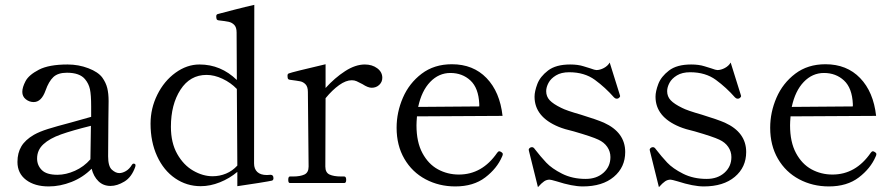

<svg xmlns="http://www.w3.org/2000/svg" viewBox="-20 -755 3688 792"><path d="M539 -73 538 -67Q523 -24 493 -6Q463 12 436 12Q406 12 386 -7.5Q366 -27 358 -59Q322 -23 275 -4.5Q228 14 181 14Q123 14 87.5 -13Q52 -40 52 -87Q52 -124 68 -151Q84 -178 120 -199Q143 -212 178 -223Q213 -234 274 -250L356 -273V-316Q356 -364 351 -387Q346 -410 331 -428Q309 -455 256 -455Q219 -455 200 -437Q181 -419 168 -382Q151 -334 119 -334Q101 -334 86.5 -345.5Q72 -357 72 -376Q72 -395 85.5 -420.5Q99 -446 140.5 -467.5Q182 -489 259 -489Q304 -489 344.5 -473.5Q385 -458 402 -435Q417 -414 422.5 -391.5Q428 -369 428 -338Q428 -291 427 -255L426 -110Q426 -69 441.5 -55Q457 -41 472 -41Q485 -41 499.5 -49.5Q514 -58 524 -75Q527 -80 531 -80Q539 -80 539 -73ZM353 -98V-101L355 -236Q278 -217 231.5 -200.5Q185 -184 159 -160Q133 -136 133 -101Q133 -73 152.5 -53.5Q172 -34 217 -34Q252 -34 289 -50.5Q326 -67 353 -98Z M1108 -20Q1108 -12 1102 -10Q1095 -8 1045 0Q995 8 959 13V-46Q927 -19 887 -3Q847 13 808 13Q750 13 702.5 -19.5Q655 -52 628 -111Q601 -170 601 -245Q601 -308 629 -364.5Q657 -421 704 -455Q751 -489 803 -489Q891 -489 957 -425L956 -621Q956 -642 946.5 -652Q937 -662 923.5 -665Q910 -668 882 -671Q875 -672 873.5 -676.5Q872 -681 872 -688Q872 -695 878 -697Q901 -703 947 -715Q993 -727 1029 -735L1028 -81Q1028 -58 1041.5 -45.5Q1055 -33 1081 -33L1096 -34Q1108 -34 1108 -20ZM959 -72 957 -388Q932 -414 898 -430Q864 -446 832 -446Q764 -446 724.5 -385Q685 -324 685 -232Q685 -166 711 -120Q737 -74 777 -51Q817 -28 857 -28Q886 -28 912.5 -39Q939 -50 959 -72Z M1557 -434Q1557 -417 1544.5 -405Q1532 -393 1513 -393Q1498 -393 1475 -408Q1460 -416 1451 -420Q1442 -424 1431 -424Q1407 -424 1379 -404Q1351 -384 1323 -350L1322 -68Q1322 -43 1339.5 -35Q1357 -27 1387 -27H1400Q1408 -27 1408 -13Q1408 0 1400 0H1176Q1169 0 1169 -13Q1169 -27 1176 -27H1189Q1218 -27 1235.5 -35Q1253 -43 1253 -68L1250 -376Q1250 -397 1240.5 -407Q1231 -417 1218.5 -419.5Q1206 -422 1175 -426Q1169 -427 1167.5 -431Q1166 -435 1166 -443Q1166 -450 1171 -452Q1186 -458 1323 -490V-392Q1361 -434 1403.5 -461.5Q1446 -489 1485 -489Q1515 -489 1536 -473.5Q1557 -458 1557 -434Z M2054 -119Q2054 -115 2051 -109Q2030 -60 1981.5 -23Q1933 14 1858 14Q1791 14 1735.5 -15.5Q1680 -45 1648 -100Q1616 -155 1616 -228Q1616 -292 1642 -352Q1668 -412 1719.5 -451Q1771 -490 1844 -490Q1932 -490 1987 -433Q2042 -376 2053 -277L1700 -275Q1698 -251 1698 -238Q1698 -169 1722.5 -123.5Q1747 -78 1786.5 -56.5Q1826 -35 1873 -35Q1969 -35 2031 -125Q2035 -131 2040 -131Q2043 -131 2049 -127Q2054 -124 2054 -119ZM1705 -314 1957 -316V-326Q1954 -392 1920.5 -423Q1887 -454 1838 -454Q1790 -454 1754.5 -417Q1719 -380 1705 -314Z M2162 -132 2161 -137Q2161 -143 2169 -147Q2171 -148 2174 -148Q2181 -148 2186 -140Q2210 -109 2233 -84.5Q2256 -60 2298.5 -38.5Q2341 -17 2396 -17Q2441 -17 2469.5 -42.5Q2498 -68 2498 -107Q2498 -130 2485 -149Q2472 -168 2448 -179Q2423 -191 2347 -213Q2308 -222 2284 -232Q2185 -273 2185 -356Q2185 -378 2196.5 -408.5Q2208 -439 2240.5 -464Q2273 -489 2332 -489Q2364 -489 2387.5 -481.5Q2411 -474 2415 -473Q2434 -466 2440 -466Q2455 -466 2471 -474.5Q2487 -483 2495 -497L2536 -366L2538 -359Q2538 -354 2530 -349Q2528 -348 2524 -348Q2518 -348 2513 -353Q2477 -394 2434 -425.5Q2391 -457 2328 -457Q2295 -457 2273.5 -444Q2252 -431 2242.5 -413Q2233 -395 2233 -379Q2233 -357 2247.5 -341.5Q2262 -326 2295 -310Q2316 -299 2376 -282Q2441 -262 2471 -249Q2559 -209 2559 -128Q2559 -65 2512 -25.5Q2465 14 2384 14Q2341 14 2276 -7Q2252 -14 2247 -14Q2235 -14 2224.5 -7Q2214 0 2199 17Z M2661 -132 2660 -137Q2660 -143 2668 -147Q2670 -148 2673 -148Q2680 -148 2685 -140Q2709 -109 2732 -84.5Q2755 -60 2797.5 -38.5Q2840 -17 2895 -17Q2940 -17 2968.5 -42.5Q2997 -68 2997 -107Q2997 -130 2984 -149Q2971 -168 2947 -179Q2922 -191 2846 -213Q2807 -222 2783 -232Q2684 -273 2684 -356Q2684 -378 2695.5 -408.5Q2707 -439 2739.5 -464Q2772 -489 2831 -489Q2863 -489 2886.5 -481.5Q2910 -474 2914 -473Q2933 -466 2939 -466Q2954 -466 2970 -474.5Q2986 -483 2994 -497L3035 -366L3037 -359Q3037 -354 3029 -349Q3027 -348 3023 -348Q3017 -348 3012 -353Q2976 -394 2933 -425.5Q2890 -457 2827 -457Q2794 -457 2772.5 -444Q2751 -431 2741.5 -413Q2732 -395 2732 -379Q2732 -357 2746.5 -341.5Q2761 -326 2794 -310Q2815 -299 2875 -282Q2940 -262 2970 -249Q3058 -209 3058 -128Q3058 -65 3011 -25.5Q2964 14 2883 14Q2840 14 2775 -7Q2751 -14 2746 -14Q2734 -14 2723.5 -7Q2713 0 2698 17Z M3595 -119Q3595 -115 3592 -109Q3571 -60 3522.5 -23Q3474 14 3399 14Q3332 14 3276.5 -15.5Q3221 -45 3189 -100Q3157 -155 3157 -228Q3157 -292 3183 -352Q3209 -412 3260.5 -451Q3312 -490 3385 -490Q3473 -490 3528 -433Q3583 -376 3594 -277L3241 -275Q3239 -251 3239 -238Q3239 -169 3263.5 -123.5Q3288 -78 3327.5 -56.5Q3367 -35 3414 -35Q3510 -35 3572 -125Q3576 -131 3581 -131Q3584 -131 3590 -127Q3595 -124 3595 -119ZM3246 -314 3498 -316V-326Q3495 -392 3461.5 -423Q3428 -454 3379 -454Q3331 -454 3295.5 -417Q3260 -380 3246 -314Z"/></svg>

Font: Shippori Mincho
Style: Regular
Weight: 400
Designer: FONTDASU
Foundry: FONTDASU / Google Inc. / but / Adobe
Version: Version 3.110; ttfautohint (v1.8.3)